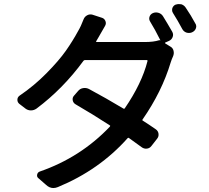

<svg xmlns="http://www.w3.org/2000/svg" viewBox="-20 -865 1040 954"><path d="M835.9 -707Q842.8 -694.3 837.9 -681.2Q833 -668 820.3 -662.1L800.8 -653.3Q799.8 -653.3 799.8 -651.9Q799.8 -650.4 800.8 -649.4L826.2 -633.8Q838.9 -627 842.3 -612.8Q845.7 -598.6 839.8 -585Q833 -570.3 828.1 -554.7Q784.2 -409.2 688.5 -271.5Q685.5 -267.6 689.5 -265.6Q724.6 -243.2 753.9 -222.7Q765.6 -214.8 767.6 -200.7Q769.5 -186.5 760.7 -175.8L732.4 -139.6Q723.6 -127.9 709.5 -126.5Q695.3 -125 683.6 -133.8Q659.2 -152.3 620.1 -179.7Q617.2 -181.6 614.3 -178.7Q473.6 -20.5 267.6 64.5Q255.9 69.3 245.1 69.3Q225.6 69.3 209 53.7L170.9 20.5Q162.1 13.7 164.6 2.4Q167 -8.8 177.7 -12.7Q380.9 -83 526.4 -236.3Q529.3 -240.2 525.4 -242.2Q441.4 -296.9 355.5 -346.7Q343.8 -353.5 341.3 -366.7Q338.9 -379.9 347.7 -389.6L368.2 -413.1Q377.9 -424.8 393.1 -427.2Q408.2 -429.7 421.9 -422.9Q505.9 -377.9 593.8 -325.2Q596.7 -323.2 599.6 -326.2Q684.6 -450.2 712.9 -561.5Q713.9 -566.4 710 -566.4H401.4Q397.5 -566.4 394.5 -562.5Q293 -423.8 161.1 -325.2Q148.4 -316.4 133.3 -316.4Q118.2 -316.4 105.5 -326.2L75.2 -349.6Q66.4 -357.4 66.4 -369.1Q66.4 -381.8 77.1 -389.6Q149.4 -438.5 211.4 -501.5Q273.4 -564.5 307.6 -613.3Q341.8 -662.1 368.2 -710.9Q381.8 -733.4 395.5 -769.5Q400.4 -782.2 413.1 -789.1Q425.8 -795.9 439.5 -792L487.3 -776.4Q499 -772.5 503.9 -760.3Q508.8 -748 502 -736.3Q491.2 -718.8 467.8 -676.8L458 -660.2Q456.1 -656.2 460 -656.2H699.2Q743.2 -656.2 770.5 -665Q774.4 -666 777.3 -664.1Q749 -720.7 726.6 -756.8Q718.8 -768.6 722.7 -781.2Q726.6 -793.9 739.3 -799.8Q752.9 -805.7 767.6 -801.3Q782.2 -796.9 790 -784.2Q812.5 -748 835.9 -707ZM839.8 -799.8Q835 -806.6 835 -815.4Q835 -819.3 835.9 -823.2Q839.8 -835.9 851.6 -841.8H852.5Q860.4 -844.7 868.2 -844.7Q875 -844.7 880.9 -843.8Q895.5 -838.9 903.3 -826.2Q928.7 -789.1 950.2 -749Q955.1 -742.2 955.1 -734.4Q955.1 -729.5 953.1 -723.6Q948.2 -710.9 935.5 -705.1L933.6 -704.1Q926.8 -701.2 918.9 -701.2Q913.1 -701.2 906.2 -703.1Q892.6 -708 885.7 -720.7Q863.3 -762.7 839.8 -799.8Z"/></svg>

Font: Gen Jyuu GothicL Medium
Style: Regular
Weight: 500
Designer: [Source Han Sans]
Ryoko NISHIZUKA  (kana & ideographs); Paul D. Hunt (Latin, Greek & Cyrillic); Wenlong ZHANG  (bopomofo
Version: Version 1.002.20150607